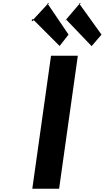

<svg xmlns="http://www.w3.org/2000/svg" viewBox="-20 -1155 645 1182"><path d="M382 -1026C382 -1027 383 -1036 384 -1036L383 -1026ZM477 -1134C475 -1129 466 -1128 467 -1134L478 -1135ZM282 -1134C280 -1129 271 -1128 272 -1134L283 -1135ZM387 -1035 544 -871 605 -942 469 -1131ZM186 -1036H177L175 -1026H185L186 -1033L347 -872L402 -942L274 -1131ZM295 -812 294 -811 179 6 180 7H343L344 6L459 -811L458 -812Z"/></svg>

Font: Hussar Woodtype
Style: SeBdObl
Weight: 900
Foundry: Cannot Into Space Fonts
Version: Version 1.07